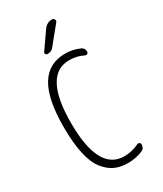

<svg xmlns="http://www.w3.org/2000/svg" viewBox="-235 -1043 970 1140"><g transform="rotate(-30 250.0 -472.5)"><path d="M267.6 -924.8Q289.1 -955.1 325.2 -955.1Q335.9 -955.1 340.3 -944.8Q344.7 -934.6 337.9 -926.8L242.2 -809.6Q227.5 -790 200.2 -790Q192.4 -790 187.5 -797.4Q182.6 -804.7 188.5 -811.5ZM290 9.8Q240.2 9.8 201.7 -7.8Q163.1 -25.4 130.9 -66.4Q98.6 -107.4 82 -182.6Q65.4 -257.8 65.4 -365.2Q65.4 -558.6 121.6 -649.4Q177.7 -740.2 290 -740.2Q341.8 -740.2 387.7 -719.7Q410.2 -710.9 410.2 -684.6Q410.2 -676.8 403.3 -672.4Q396.5 -668 387.7 -671.9Q344.7 -694.3 292 -694.3Q115.2 -694.3 115.2 -365.2Q115.2 -36.1 292 -36.1Q344.7 -36.1 392.6 -59.6Q400.4 -63.5 407.7 -59.1Q415 -54.7 415 -46.9Q415 -19.5 391.6 -9.8Q344.7 9.8 290 9.8Z"/></g></svg>

Font: Rounded-X Mgen+ 1m light
Style: Regular
Weight: 200
Designer: [Source Han Sans]
Ryoko NISHIZUKA  (kana & ideographs); Paul D. Hunt (Latin, Greek & Cyrillic); Wenlong ZHANG  (bopomofo
Version: Version 1.059.20150602